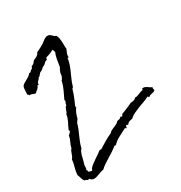

<svg xmlns="http://www.w3.org/2000/svg" viewBox="-286 -1103 1618 1717"><g transform="rotate(-30 522.5 -245.0)"><path d="M1044.9 -4.9Q1039.1 2.9 1030.3 5.9Q1021.5 8.8 1012.7 10.7Q1003.9 12.7 994.6 15.1Q985.4 17.6 978.5 23.4Q976.6 24.4 976.1 25.4Q975.6 26.4 973.6 26.4Q970.7 26.4 968.3 22Q965.8 17.6 960.9 15.6Q935.5 29.3 906.2 39.6Q877 49.8 848.1 61Q819.3 72.3 792 85.4Q764.6 98.6 744.1 118.2Q728.5 120.1 712.4 125.5Q696.3 130.9 688.5 146.5H685.5Q681.6 146.5 679.7 144Q677.7 141.6 673.8 141.6Q667 141.6 665 145.5Q663.1 149.4 662.6 153.8Q662.1 158.2 661.1 162.1Q660.2 166 655.3 166Q653.3 166 651.4 162.6Q649.4 159.2 641.6 160.2Q605.5 179.7 566.4 199.7Q527.3 219.7 499 251Q497.1 249 494.1 249Q492.2 249 491.2 249L490.2 250Q488.3 250 487.3 249Q486.3 248 485.4 248Q462.9 267.6 438 283.7Q413.1 299.8 387.7 315.4Q362.3 331.1 337.9 347.2Q313.5 363.3 292 383.8Q278.3 384.8 264.6 389.6Q251 394.5 237.8 399.4Q224.6 404.3 210.9 408.7Q197.3 413.1 183.6 413.1Q158.2 413.1 141.6 390.6Q138.7 392.6 136.2 393.6Q133.8 394.5 130.9 394.5Q123 394.5 116.7 388.2Q110.4 381.8 99.6 383.8Q86.9 370.1 81.5 349.1Q76.2 328.1 68.4 310.5Q70.3 272.5 81.5 236.8Q92.8 201.2 95.7 163.1Q104.5 154.3 109.4 143.1Q114.3 131.8 118.7 119.6Q123 107.4 127.9 95.7Q132.8 84 141.6 76.2Q147.5 46.9 161.1 20.5Q174.8 -5.9 179.7 -36.1Q187.5 -41 192.9 -47.9Q198.2 -54.7 205.1 -60.5V-66.4Q205.1 -74.2 201.2 -78.1Q208 -95.7 216.3 -111.3Q224.6 -127 232.4 -142.6Q240.2 -158.2 246.1 -174.8Q252 -191.4 253.9 -210.9Q261.7 -217.8 265.6 -228Q269.5 -238.3 272.9 -248.5Q276.4 -258.8 280.8 -267.6Q285.2 -276.4 295.9 -281.2Q294.9 -283.2 294.9 -286.1Q294.9 -295.9 300.3 -303.7Q305.7 -311.5 305.7 -320.3Q305.7 -325.2 302.7 -330.1Q322.3 -371.1 340.8 -410.6Q359.4 -450.2 369.1 -495.1Q378.9 -500 380.9 -509.8Q382.8 -519.5 389.6 -527.3V-532.2Q389.6 -548.8 397 -569.3Q404.3 -589.8 415 -603.5Q419.9 -637.7 426.3 -675.3Q432.6 -712.9 446.3 -744.1Q444.3 -751 440.9 -757.8Q437.5 -764.6 435.5 -772.5Q411.1 -758.8 379.9 -748Q374 -746.1 367.2 -744.6Q360.4 -743.2 355.5 -740.2Q349.6 -738.3 348.6 -731Q347.7 -723.6 347.7 -718.8Q335.9 -718.8 329.1 -713.9Q322.3 -709 315.9 -702.6Q309.6 -696.3 302.7 -690.9Q295.9 -685.5 285.2 -683.6Q273.4 -671.9 265.6 -665.5Q257.8 -659.2 243.2 -653.3Q238.3 -651.4 233.4 -645.5L223.6 -633.8Q218.8 -627.9 214.4 -624Q210 -620.1 205.1 -621.1Q202.1 -612.3 196.8 -606.4Q191.4 -600.6 185.5 -595.2Q179.7 -589.8 175.8 -583Q171.9 -576.2 172.9 -565.4Q168.9 -561.5 166 -561.5Q163.1 -561.5 159.2 -565.4Q157.2 -553.7 151.9 -546.4Q146.5 -539.1 139.6 -533.2Q132.8 -527.3 125 -521.5Q117.2 -515.6 110.4 -508.8Q101.6 -509.8 95.2 -512.7Q88.9 -515.6 82 -518.6Q75.2 -521.5 67.9 -522.9Q60.5 -524.4 49.8 -523.4Q50.8 -529.3 47.9 -532.2Q44.9 -535.2 40 -537.1Q40 -544.9 40.5 -556.6Q41 -568.4 41.5 -580.6Q42 -592.8 43.9 -603.5Q45.9 -614.3 49.8 -621.1Q55.7 -630.9 68.8 -638.7Q82 -646.5 97.2 -654.8Q112.3 -663.1 126.5 -672.4Q140.6 -681.6 149.4 -695.3Q150.4 -694.3 153.3 -694.3Q161.1 -694.3 166 -698.2Q170.9 -707 179.2 -710.9Q187.5 -714.8 194.3 -722.7Q197.3 -725.6 197.8 -730Q198.2 -734.4 201.2 -737.3Q204.1 -740.2 212.4 -743.2Q220.7 -746.1 225.6 -751Q231.4 -755.9 234.9 -761.7Q238.3 -767.6 243.2 -772.5Q251 -778.3 260.3 -781.2Q269.5 -784.2 278.3 -789.1Q287.1 -794.9 294.4 -802.7Q301.8 -810.5 305.7 -821.3Q325.2 -830.1 343.8 -839.4Q362.3 -848.6 379.9 -859.4Q389.6 -865.2 398.4 -872.6Q407.2 -879.9 416.5 -886.7Q425.8 -893.6 436 -898.4Q446.3 -903.3 458 -903.3Q472.7 -903.3 480.5 -897.9Q488.3 -892.6 494.6 -886.2Q501 -879.9 508.3 -873Q515.6 -866.2 527.3 -863.3Q537.1 -847.7 540.5 -829.6Q543.9 -811.5 544.9 -792.5Q545.9 -773.4 545.4 -754.9Q544.9 -736.3 547.9 -718.8Q542 -702.1 534.2 -686.5Q526.4 -670.9 526.4 -653.3Q526.4 -646.5 527.3 -641.6H515.6Q511.7 -609.4 501 -578.6Q490.2 -547.9 476.6 -517.6L450.2 -458Q437.5 -428.7 428.7 -397.5Q426.8 -388.7 421.9 -387.2Q417 -385.7 415 -378.9Q410.2 -368.2 407.2 -355.5Q404.3 -342.8 399.4 -331.1Q389.6 -305.7 379.9 -282.2Q370.1 -258.8 359.4 -236.3V-226.6Q359.4 -221.7 362.3 -221.7Q331.1 -178.7 320.3 -124Q312.5 -118.2 309.1 -109.9Q305.7 -101.6 298.8 -95.7Q292 -67.4 280.8 -40.5Q269.5 -13.7 257.8 12.7Q246.1 39.1 235.4 65.9Q224.6 92.8 218.8 121.1Q208 130.9 201.7 144.5Q195.3 158.2 190.9 173.8Q186.5 189.5 183.1 205.1Q179.7 220.7 175.8 233.4L166 268.6V288.1Q166 293 165 298.8Q164.1 304.7 159.2 306.6Q161.1 313.5 164.6 317.4Q168 321.3 166 328.1Q169.9 335.9 180.2 337.4Q190.4 338.9 198.2 341.8Q206.1 339.8 207 333Q208 326.2 211.9 321.3Q220.7 309.6 238.8 295.9Q256.8 282.2 277.8 267.6Q298.8 252.9 318.8 239.7Q338.9 226.6 351.6 215.8H369.1Q404.3 193.4 439.5 172.4Q474.6 151.4 512.7 134.8Q522.5 122.1 536.6 115.2Q550.8 108.4 565.9 102.1Q581.1 95.7 595.2 88.9Q609.4 82 618.2 69.3Q628.9 67.4 641.6 64.5Q654.3 61.5 660.2 50.8H664.1Q667 50.8 669.9 52.2Q672.9 53.7 673.8 57.6Q680.7 55.7 682.1 48.8Q683.6 42 688.5 37.1Q716.8 26.4 746.1 14.6Q775.4 2.9 803.7 -11.7Q817.4 -11.7 834.5 -15.6Q851.6 -19.5 860.4 -33.2Q862.3 -32.2 865.2 -32.2Q876 -32.2 886.2 -35.6Q896.5 -39.1 907.2 -43.5Q918 -47.9 928.7 -51.8Q939.5 -55.7 951.2 -56.6H953.1Q955.1 -56.6 954.6 -62Q954.1 -67.4 954.1 -68.4Q954.1 -72.3 958 -71.3Q960.9 -72.3 967.8 -72.3Q978.5 -72.3 987.8 -67.9Q997.1 -63.5 1005.9 -57.6Q1014.6 -51.8 1023.4 -45.4Q1032.2 -39.1 1042 -36.1Q1040 -28.3 1040 -23.4Q1040 -18.6 1041.5 -14.2Q1043 -9.8 1044.9 -4.9Z"/></g></svg>

Font: RockSalt
Style: Regular
Weight: 400
Designer: Squid
Foundry: Font Diner, Inc DBA Sideshow
Version: Version 1.000